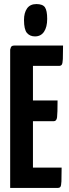

<svg xmlns="http://www.w3.org/2000/svg" viewBox="-20 -924 340 944"><path d="M30 0V-680Q30 -680 33 -690Q36 -700 50 -700H290Q290 -655 289 -634Q288 -613 284 -606.5Q280 -600 270 -600H142V-100H283Q283 -53 282 -32Q281 -11 277.1 -5.5Q273.3 0 263 0ZM38 -328V-430H263Q263 -367 260.6 -347.5Q258.2 -328 244 -328ZM152 -745Q127 -745 112.5 -762Q98 -779 98 -826Q98 -861 113 -882.5Q128 -904 159 -904Q190 -904 201 -888Q212 -872 212 -831Q212 -791 196.5 -768Q181 -745 152 -745Z"/></svg>

Font: Yanone Kaffeesatz ExtraLight
Style: Regular
Weight: 200
Designer: Yanone (Cyrillic: Daniel Pouzeot, Huerta Tipografica, and Cyreal)
Foundry: Yanone
Version: Version 2.003